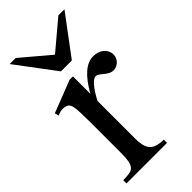

<svg xmlns="http://www.w3.org/2000/svg" viewBox="-217 -727 778 778"><g transform="rotate(-45 171.5 -338.5)"><path d="M340.8 -406.2Q340.8 -397.5 337.4 -389.2Q334 -380.9 327.9 -374.8Q321.8 -368.7 313.7 -364.7Q305.7 -360.8 296.4 -360.8Q284.2 -360.8 274.7 -366.2Q265.1 -371.6 257.3 -378.2Q249.5 -384.8 242.2 -390.1Q234.9 -395.5 227.1 -395.5Q214.8 -395.5 197.5 -375.2Q180.2 -355 161.6 -319.3V-104Q161.6 -83 165 -66.9Q168.5 -50.8 177.2 -40Q186 -29.3 201.4 -23.9Q216.8 -18.6 240.7 -18.6V0H8.3V-18.6Q29.3 -18.6 43.2 -20.8Q57.1 -22.9 65.2 -31.2Q73.2 -39.6 76.7 -56.2Q80.1 -72.8 80.1 -101.1V-274.4Q80.1 -309.6 79.3 -330.3Q78.6 -351.1 76.9 -362.8Q75.2 -374.5 72.3 -379.9Q69.3 -385.3 65.4 -389.6Q54.7 -395.5 41.7 -396.5Q28.8 -397.5 8.3 -388.7L3.9 -406.2L142.6 -460H161.6V-359.9Q217.3 -460 277.3 -460Q290.5 -460 302.2 -456.1Q314 -452.1 322.5 -445.1Q331.1 -438 335.9 -428Q340.8 -418 340.8 -406.2ZM204.1 -508.8H141.6L15.6 -676.8H50.3L172.4 -573.7L294.9 -676.8H329.6Z"/></g></svg>

Font: Doulos SIL Compact
Style: Regular
Weight: 400
Designer: Walt Agee, Victor Gaultney, Peter Martin, Debbi Hosken
Foundry: SIL International
Version: Version 4.110; 2011; Maintenance release ; LnSpcTght